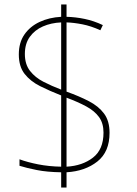

<svg xmlns="http://www.w3.org/2000/svg" viewBox="-20 -779 610 857"><path d="M253 -10Q190 -11 144.5 -20Q99 -29 67 -39V-68Q102 -55 150 -45.5Q198 -36 253 -35V-353Q202 -373 159 -394.5Q116 -416 90 -449Q64 -482 64 -536Q64 -589 89 -625Q114 -661 156.5 -681Q199 -701 253 -704V-759H277V-704Q317 -703 358 -694.5Q399 -686 439 -667L428 -644Q386 -663 347.5 -670.5Q309 -678 277 -679V-370Q333 -350 376.5 -327.5Q420 -305 444.5 -272Q469 -239 469 -186Q469 -101 414.5 -58Q360 -15 277 -10V58H253ZM277 -35Q348 -39 395 -75.5Q442 -112 442 -187Q442 -229 422 -256.5Q402 -284 365 -304Q328 -324 277 -343ZM253 -679Q208 -677 171.5 -661Q135 -645 113 -614.5Q91 -584 91 -538Q91 -492 114 -462.5Q137 -433 174 -414Q211 -395 253 -379Z"/></svg>

Font: Noto Sans Symbols Thin
Style: Regular
Weight: 250
Version: Version 2.002